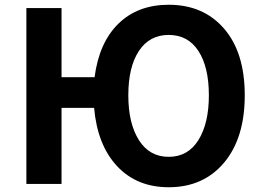

<svg xmlns="http://www.w3.org/2000/svg" viewBox="-20 -774 1105 808"><path d="M690 -114Q771 -114 815 -184.5Q859 -255 859 -373Q859 -492 815 -559.5Q771 -627 690 -627Q609 -627 564.5 -559.5Q520 -492 520 -373Q520 -255 564.5 -184.5Q609 -114 690 -114ZM239 -449H378Q397 -595 478.5 -674.5Q560 -754 690 -754Q836 -754 923 -653.5Q1010 -553 1010 -373Q1010 -193 923 -89.5Q836 14 690 14Q556 14 473 -74.5Q390 -163 376 -320H239V0H91V-740H239Z"/></svg>

Font: Source Han Sans CN Bold
Style: Bold
Weight: 700
Designer: Ryoko NISHIZUKA 西塚涼子 (kana & ideographs); Paul D. Hunt (Latin, Greek & Cyrillic); Wenlong ZHANG 张文龙 (bopomofo); Sandoll 
Foundry: Adobe Systems Incorporated
Version: Version 1.00;May 30, 2023;FontCreator 11.5.0.2422 32-bit